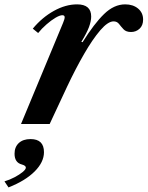

<svg xmlns="http://www.w3.org/2000/svg" viewBox="-95 -554 660 858"><path d="M-1 0 186.5 -451Q190 -459.5 192 -466Q194 -472.5 194 -477Q194 -486 183.5 -486Q172.5 -486 153.2 -474.8Q134 -463.5 113 -445.2Q92 -427 75.5 -406.5L51.5 -426Q93.5 -476.5 146 -505.5Q198.5 -534.5 249.5 -534.5Q312.5 -534.5 312.5 -480Q312.5 -460 302.8 -433.5Q293 -407 268.5 -367L274 -365.5Q325.5 -448 370 -491.2Q414.5 -534.5 464.5 -534.5Q499.5 -534.5 522 -515.8Q544.5 -497 544.5 -466.5Q544.5 -440.5 528.8 -425.8Q513 -411 490.5 -411Q468.5 -411 457.2 -423Q446 -435 437 -446.8Q428 -458.5 412.5 -458.5Q387.5 -458.5 353.2 -418.8Q319 -379 280.8 -312.8Q242.5 -246.5 205 -167L127 0ZM-57 283.5 -75 256.5Q-51.5 249.5 -29.8 238Q-8 226.5 6.2 214.8Q20.5 203 20.5 195Q20.5 186 2.5 181Q-30 172.5 -30 133Q-30 103 -11 85.2Q8 67.5 41.5 67.5Q101.5 67.5 101.5 126Q101.5 170.5 59.8 212.2Q18 254 -57 283.5Z"/></svg>

Font: Libre Caslon Text SemiBold Italic
Style: Regular
Weight: 600
Italic angle: -22.583°
Designer: Pablo Impallari, Rodrigo Fuenzalida, Katja Schimmel
Foundry: Pablo Impallari, Rodrigo Fuenzalida
Version: Version 2.000